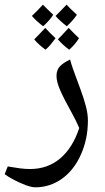

<svg xmlns="http://www.w3.org/2000/svg" viewBox="-40 -595 446 819"><path d="M111 204Q95 204 70.5 195Q46 186 21 173Q-4 160 -20 148L-7 115Q21 120 44.5 123Q68 126 88 126Q163 126 216.5 81Q270 36 298 -49Q291 -65 283.5 -80.5Q276 -96 267 -112Q233 -173 217 -209.5Q201 -246 201 -271Q201 -297 216 -312.5Q231 -328 259 -341Q263 -325 271 -302Q279 -279 288 -255.5Q297 -232 304 -212Q317 -177 326 -143Q335 -109 335 -81Q335 -3 305.5 63.5Q276 130 225 167Q173 204 111 204ZM245 -483Q215 -506 197 -527Q200 -530 212 -542Q224 -554 244 -575Q249 -569 260.5 -558Q272 -547 288 -532Q272 -508 245 -483ZM154 -383Q138 -395 126 -406Q114 -417 106 -427Q114 -435 126 -447.5Q138 -460 153 -476Q163 -465 174 -454Q185 -443 197 -432Q186 -417 175.5 -404.5Q165 -392 154 -383ZM144 -483Q114 -506 96 -527Q106 -536 117.5 -548Q129 -560 143 -575Q149 -569 160 -558Q171 -547 187 -532Q172 -508 144 -483ZM255 -383Q228 -403 207 -427Q215 -435 226.5 -447.5Q238 -460 253 -476Q264 -464 275 -453.5Q286 -443 297 -432Q289 -419 278.5 -406.5Q268 -394 255 -383Z"/></svg>

Font: Noto Naskh Arabic
Style: Regular
Weight: 400
Designer: Monotype Design Team, David Williams, Mohamad Dakak and Nizar Qandah
Foundry: Monotype Imaging Inc.
Version: Version 2.013